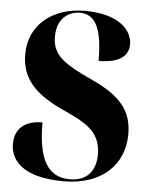

<svg xmlns="http://www.w3.org/2000/svg" viewBox="-53 -768 639 821"><g transform="rotate(5 267.0 -357.0)"><path d="M251 10C408 10 509 -78 509 -215C509 -316 457 -376 336 -432C206 -491 160 -526 160 -604C160 -682 210 -714 258 -714C325 -714 355 -654 355 -516C450 -516 483 -552 483 -598C483 -660 422 -724 279 -724C144 -724 40 -647 40 -517C40 -418 94 -355 211 -299C313 -252 387 -221 387 -117C387 -44 348 -1 276 -1C181 -1 139 -75 139 -233C80 -233 21 -209 21 -130C21 -72 61 10 251 10Z"/></g></svg>

Font: Noto Serif Display Condensed Black
Style: Regular
Weight: 900
Width: 3
Designer: Monotype Design Team
Foundry: Monotype Imaging Inc.
Version: Version 2.009